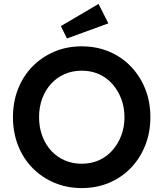

<svg xmlns="http://www.w3.org/2000/svg" viewBox="-20 -948 833 978"><path d="M46 -351Q46 -429 72 -495Q98 -561 145.5 -609.5Q193 -658 257 -685Q321 -712 396 -712Q472 -712 536 -685Q600 -658 647 -609Q694 -560 720 -494.5Q746 -429 746 -351Q746 -274 720 -208Q694 -142 647 -93Q600 -44 536 -17Q472 10 396 10Q321 10 257 -17Q193 -44 145.5 -92.5Q98 -141 72 -207Q46 -273 46 -351ZM614 -351Q614 -402 597.5 -445Q581 -488 552 -520.5Q523 -553 483.5 -570.5Q444 -588 396 -588Q349 -588 309 -570.5Q269 -553 240 -521Q211 -489 195 -446Q179 -403 179 -351Q179 -300 195 -256.5Q211 -213 240 -181Q269 -149 309 -131.5Q349 -114 396 -114Q444 -114 483.5 -131.5Q523 -149 552 -181.5Q581 -214 597.5 -257Q614 -300 614 -351ZM321 -752 290 -815 482 -928 532 -829Z"/></svg>

Font: Mach Medium
Style: Regular
Weight: 500
Version: Version 1.002